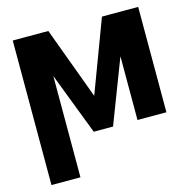

<svg xmlns="http://www.w3.org/2000/svg" viewBox="-109 -652 948 961"><g transform="rotate(-15 365.0 -171.5)"><path d="M362.9 -173 502.9 -545.9H623.6L414.1 0H314.1L104.7 -545.9H225ZM190.8 -545.9V203.1H40.6V-545.9ZM540.8 0V-545.9H690.6V0Z"/></g></svg>

Font: Inter Tight
Style: Regular
Weight: 400
Designer: Rasmus Andersson
Foundry: rsms
Version: Version 3.002